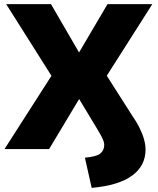

<svg xmlns="http://www.w3.org/2000/svg" viewBox="-20 -725 770 934"><path d="M426 189 393 42Q451 37 469 21Q487 5 487 -20Q487 -29 483.5 -39Q480 -49 473 -62.5Q466 -76 455 -94L358 -255H372L219 0H2L257 -398V-314L10 -705H228L372 -457H357L503 -705H721L473 -315V-398L619 -169Q644 -133 659 -102.5Q674 -72 681 -46Q688 -20 688 3Q688 81 623 129Q558 177 426 189Z"/></svg>

Font: Nunito Sans 8pt Black
Style: Regular
Weight: 900
Version: Version 3.101;gftools[0.9.27]